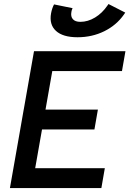

<svg xmlns="http://www.w3.org/2000/svg" viewBox="-20 -953 656 973"><path d="M30.3 0 152.3 -693.4H262.7L140.6 0ZM30.3 0 48.3 -100.6H511.2L493.7 0ZM82.5 -296.9 100.1 -397.5H476.1L458.5 -296.9ZM134.8 -592.8 152.3 -693.4H615.7L598.1 -592.8ZM373 -764.2Q298.8 -764.2 263.7 -796.4Q228.5 -828.6 238.8 -885.7Q243.7 -911.6 253.9 -930.7L347.7 -911.6Q345.2 -906.2 343.8 -901.4Q342.3 -896.5 341.8 -892.6Q337.4 -869.1 349.4 -855.7Q361.3 -842.3 387.2 -842.3Q425.3 -842.3 461.7 -864.3Q498 -886.2 524.4 -924.8L529.8 -932.6L614.7 -889.2L608.4 -879.9Q570.8 -825.7 508.8 -794.9Q446.8 -764.2 373 -764.2Z"/></svg>

Font: Cascadia Mono Medium
Style: Italic
Weight: 500
Italic angle: -10°
Monospace: yes
Designer: Aaron Bell
Foundry: Saja Typeworks
Version: Version 2407.024